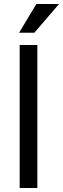

<svg xmlns="http://www.w3.org/2000/svg" viewBox="-20 -936 314 956"><path d="M78 0V-712H166V0ZM75 -773 161 -916H274L151 -773Z"/></svg>

Font: CST
Style: Regular
Weight: 400
Version: Version 1.00